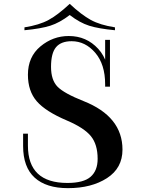

<svg xmlns="http://www.w3.org/2000/svg" viewBox="-20 -957 766 997"><path d="M551 -750H526V-507H551ZM100 -199Q100 -89 160 -34.5Q220 20 333 20Q455 20 535.5 -32Q616 -84 616 -180Q616 -352 414 -432Q313 -472 279 -506.5Q245 -541 245 -610Q245 -681 271 -712Q297 -743 352 -743Q423 -743 474.5 -683Q526 -623 526 -519V-507H551Q551 -637 490 -703.5Q429 -770 337 -770Q255 -770 190 -716Q125 -662 125 -569Q125 -484 171 -431Q217 -378 328 -331Q417 -293 452 -250Q487 -207 487 -132Q487 -71 450.5 -39Q414 -7 330 -7Q125 -7 125 -201V-263H100ZM342 -937Q281 -880 232.5 -853.5Q184 -827 107 -815V-800Q192 -808 241 -823.5Q290 -839 342 -879ZM342 -937V-879Q394 -839 443 -823.5Q492 -808 577 -800V-815Q500 -827 451.5 -853.5Q403 -880 342 -937Z"/></svg>

Font: Solide Mirage
Style: Etroit
Weight: 400
Designer: Jérémy Landes
Foundry: Velvetyne Type Foundry
Version: Version 1.1